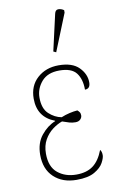

<svg xmlns="http://www.w3.org/2000/svg" viewBox="-91 -855 559 914"><g transform="rotate(-10 188.5 -397.5)"><path d="M204 10Q136 10 94.5 -29Q53 -68 53 -137Q53 -194 83 -231Q113 -268 151 -283V-285Q69 -316 69 -406Q69 -468 110 -505Q151 -542 213 -542Q279 -542 311 -509.5Q343 -477 343 -437Q343 -406 317 -406Q317 -457 294 -487Q271 -517 212 -517Q155 -517 126 -483Q97 -449 97 -406Q97 -353 124.5 -327.5Q152 -302 185 -296Q204 -304 225.5 -309Q247 -314 264 -315Q269 -311 273.5 -305Q278 -299 278 -289Q278 -278 269.5 -269.5Q261 -261 246 -261Q230 -261 216.5 -265Q203 -269 183 -276Q160 -268 136.5 -250.5Q113 -233 97 -205Q81 -177 81 -138Q81 -74 117.5 -44.5Q154 -15 207 -15Q257 -15 288 -38Q319 -61 338 -111Q341 -108 343.5 -101.5Q346 -95 346 -84Q346 -71 334 -48.5Q322 -26 291 -8Q260 10 204 10ZM213 -605 200 -611 240 -787Q244 -805 258 -805Q272 -805 285 -796V-784Z"/></g></svg>

Font: Noto Serif Condensed Thin
Style: Regular
Weight: 100
Width: 3
Designer: Monotype Design Team
Foundry: Monotype Imaging Inc.
Version: Version 2.013; ttfautohint (v1.8.4.7-5d5b)